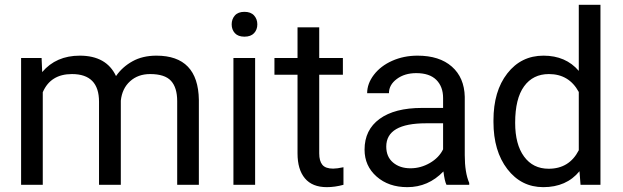

<svg xmlns="http://www.w3.org/2000/svg" viewBox="-20 -770 2594 800"><path d="M153.3 -528.3H67.9V0H158.2V-385.7C180 -436.2 220.5 -461.4 279.8 -461.4C355 -461.4 392.6 -423 392.6 -346.2V0H483.4V-350.6C487 -384.4 499.8 -411.4 522 -431.4C544.1 -451.4 571.9 -461.4 605.5 -461.4C646.2 -461.4 675.1 -452.1 692.4 -433.3C709.6 -414.6 718.3 -386.4 718.3 -348.6V0H808.6V-354C806.6 -476.7 747.7 -538.1 631.8 -538.1C593.4 -538.1 560.1 -530.3 532 -514.6C503.8 -499 481 -478.5 463.4 -453.1C436.7 -509.8 386.4 -538.1 312.5 -538.1C246.7 -538.1 194.5 -515.3 155.8 -469.7Z M1043 0V-528.3H952.6V0ZM945.3 -668.5C945.3 -653.8 949.8 -641.6 958.7 -631.8C967.7 -622.1 981 -617.2 998.5 -617.2C1016.1 -617.2 1029.5 -622.1 1038.6 -631.8C1047.7 -641.6 1052.2 -653.8 1052.2 -668.5C1052.2 -683.1 1047.7 -695.5 1038.6 -705.6C1029.5 -715.7 1016.1 -720.7 998.5 -720.7C981 -720.7 967.7 -715.7 958.7 -705.6C949.8 -695.5 945.3 -683.1 945.3 -668.5Z M1310.1 -656.2H1219.7V-528.3H1123.5V-458.5H1219.7V-130.9C1219.7 -85.9 1230 -51.3 1250.5 -26.9C1271 -2.4 1301.4 9.8 1341.8 9.8C1364.3 9.8 1387.4 6.5 1411.1 0V-73.2C1392.9 -69.3 1378.6 -67.4 1368.2 -67.4C1347 -67.4 1332 -72.7 1323.2 -83.3C1314.5 -93.8 1310.1 -109.7 1310.1 -130.9V-458.5H1408.7V-528.3H1310.1Z M1840.3 0H1935.1V-7.8C1922.7 -36.5 1916.5 -75 1916.5 -123.5V-366.7C1915.2 -420.1 1897.3 -462 1862.8 -492.4C1828.3 -522.9 1780.6 -538.1 1719.7 -538.1C1681.3 -538.1 1646.1 -530.9 1614 -516.6C1581.9 -502.3 1556.6 -482.8 1537.8 -458.3C1519.1 -433.7 1509.8 -408.2 1509.8 -381.8H1600.6C1600.6 -404.9 1611.5 -424.6 1633.3 -440.9C1655.1 -457.2 1682.1 -465.3 1714.4 -465.3C1751.1 -465.3 1779 -456 1797.9 -437.3C1816.7 -418.5 1826.2 -393.4 1826.2 -361.8V-320.3H1738.3C1662.4 -320.3 1603.6 -305.1 1561.8 -274.7C1519.9 -244.2 1499 -201.5 1499 -146.5C1499 -101.2 1515.7 -63.9 1549.1 -34.4C1582.4 -5 1625.2 9.8 1677.2 9.8C1735.5 9.8 1785.6 -12 1827.6 -55.7C1830.9 -29 1835.1 -10.4 1840.3 0ZM1690.4 -68.8C1660.8 -68.8 1636.6 -76.8 1617.7 -92.8C1598.8 -108.7 1589.4 -130.9 1589.4 -159.2C1589.4 -224 1644.7 -256.3 1755.4 -256.3H1826.2V-147.9C1814.8 -124.5 1796.4 -105.5 1771 -90.8C1745.6 -76.2 1718.8 -68.8 1690.4 -68.8Z M2036.1 -268.6V-261.7C2036.1 -181 2055.4 -115.6 2094 -65.4C2132.6 -15.3 2182.5 9.8 2243.7 9.8C2308.1 9.8 2358.4 -12.4 2394.5 -56.6L2398.9 0H2481.9V-750H2391.6V-474.6C2355.5 -516.9 2306.5 -538.1 2244.6 -538.1C2182.5 -538.1 2132.2 -513.4 2093.8 -464.1C2055.3 -414.8 2036.1 -349.6 2036.1 -268.6ZM2126.5 -258.3C2126.5 -325.4 2138.8 -376 2163.6 -410.2C2188.3 -444.3 2222.8 -461.4 2267.1 -461.4C2323.1 -461.4 2364.6 -436.5 2391.6 -386.7V-144C2365.2 -92.6 2323.4 -66.9 2266.1 -66.9C2222.5 -66.9 2188.3 -83.8 2163.6 -117.7C2138.8 -151.5 2126.5 -198.4 2126.5 -258.3Z"/></svg>

Font: Roboto1
Style: rg
Weight: 400
Designer: Google
Version: Version 2.137; 2017